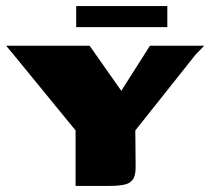

<svg xmlns="http://www.w3.org/2000/svg" viewBox="-24 -610 690 630"><path d="M224 0V-182L17 -435L-4 -460H270L374 -312L468 -460H646L618 -431L420 -182L421 -69Q422 -39 414 -24.5Q406 -10 387.5 -5Q369 0 335 0ZM226 -521V-590H525V-521Z"/></svg>

Font: Genos ExtraBold
Style: Regular
Weight: 800
Designer: Robert E. Leuschke
Foundry: Robert E. Leuschke
Version: Version 1.010